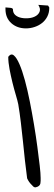

<svg xmlns="http://www.w3.org/2000/svg" viewBox="-20 -785 227 805"><path d="M93.8 -37.1Q88.9 -73.2 84.5 -112.8Q80.1 -152.3 76.2 -192.4Q72.3 -232.4 67.4 -271.5Q62.5 -312.5 56.6 -347.7Q53.7 -362.3 46.4 -386.7Q39.1 -411.1 32.2 -439Q25.4 -466.8 20 -495.1Q14.6 -523.4 14.6 -546.9Q26.4 -562.5 38.1 -552.7Q49.8 -543 61.5 -516.1Q73.2 -489.3 84.5 -447.8Q95.7 -406.2 105 -359.4Q114.3 -312.5 122.6 -262.7Q130.9 -212.9 136.7 -168.9Q142.6 -125 146.5 -90.8Q150.4 -56.6 150.4 -39.1Q150.4 -33.2 150.4 -27.3Q150.4 -21.5 149.4 -16.1Q148.4 -10.7 144 -6.3Q139.6 -2 130.9 0Q125 2 119.1 -3.4Q113.3 -8.8 107.4 -15.6Q101.6 -22.5 98.1 -28.8Q94.7 -35.2 93.8 -37.1ZM181.6 -761.7Q184.6 -755.9 185.5 -755.9Q186.5 -755.9 186.5 -751Q186.5 -731.4 178.2 -715.3Q169.9 -699.2 156.2 -688.5Q142.6 -677.7 125 -671.9Q107.4 -666 88.9 -666Q51.8 -666 27.3 -688Q2.9 -710 2.9 -747.1V-753.9Q14.6 -752.9 21 -752.4Q27.3 -752 30.3 -750.5Q33.2 -749 33.2 -748Q34.2 -748 34.2 -746.1Q34.2 -730.5 44.4 -721.7Q54.7 -712.9 70.3 -710Q85.9 -707 102.5 -709Q119.1 -710.9 130.9 -718.3Q142.6 -725.6 146.5 -737.3Q150.4 -749 140.6 -764.6Z"/></svg>

Font: Indie Flower
Style: Regular
Weight: 400
Designer: Kimberly Geswein
Foundry: Kimberly Geswein
Version: Version 1.001 2010